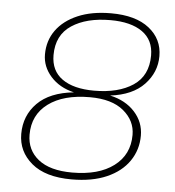

<svg xmlns="http://www.w3.org/2000/svg" viewBox="-50 -725 713 782"><g transform="rotate(5 306.0 -334.0)"><path d="M271 10Q164 10 107.5 -37.5Q51 -85 51 -157Q51 -232 101.5 -283Q152 -334 250 -344Q190 -358 154.5 -398Q119 -438 119 -488Q119 -544 149.5 -586.5Q180 -629 237 -653.5Q294 -678 373 -678Q474 -678 529 -634.5Q584 -591 584 -521Q584 -455 536.5 -405Q489 -355 398 -344Q462 -330 499.5 -288.5Q537 -247 537 -192Q537 -134 505.5 -88Q474 -42 414.5 -16Q355 10 271 10ZM331 -358Q430 -358 490 -398Q550 -438 550 -521Q550 -584 503.5 -617Q457 -650 373 -650Q275 -650 214.5 -610Q154 -570 154 -488Q154 -424 200.5 -391Q247 -358 331 -358ZM271 -18Q379 -18 441 -64.5Q503 -111 503 -192Q503 -250 455 -290Q407 -330 317 -330Q209 -330 147 -284Q85 -238 85 -157Q85 -94 132.5 -56Q180 -18 271 -18Z"/></g></svg>

Font: Gantari Thin
Style: Italic
Weight: 100
Italic angle: -10°
Designer: Anugrah Pasau
Foundry: Lafontype
Version: Version 1.000; ttfautohint (v1.8.4.7-5d5b)